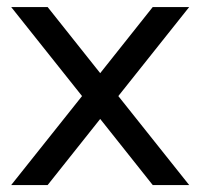

<svg xmlns="http://www.w3.org/2000/svg" viewBox="-20 -533 577 553"><path d="M117.2 0H12.2L216.3 -256.3L12.2 -512.7H117.2L268.6 -322.3L419.9 -512.7H524.9L320.8 -256.3L524.9 0H419.9L268.6 -190.4Z"/></svg>

Font: Voltera
Style: Regular
Weight: 400
Designer: Bernd Montag
Version: Version 1.301